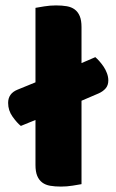

<svg xmlns="http://www.w3.org/2000/svg" viewBox="-20 -681 430 709"><path d="M281 -1Q270 1 248.5 4.5Q227 8 205 8Q183 8 165.5 5Q148 2 136 -7Q124 -16 117.5 -31.5Q111 -47 111 -72V-238L57 -216Q43 -227 26.5 -250Q10 -273 10 -301Q10 -336 45 -350L111 -377V-652Q122 -654 143.5 -657.5Q165 -661 187 -661Q209 -661 226.5 -658Q244 -655 256 -646Q268 -637 274.5 -621.5Q281 -606 281 -581V-448L332 -470Q339 -464 347 -455Q355 -446 362.5 -435Q370 -424 375 -410.5Q380 -397 380 -384Q380 -366 370 -354.5Q360 -343 344 -336L281 -309Z"/></svg>

Font: Baloo Da
Style: Regular
Weight: 400
Designer: Noopur Datye and Ek Type
Foundry: Ek Type
Version: Version 1.443;PS 1.000;hotconv 16.6.51;makeotf.lib2.5.65220;